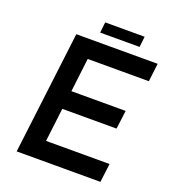

<svg xmlns="http://www.w3.org/2000/svg" viewBox="-150 -958 960 1071"><g transform="rotate(20 329.5 -422.5)"><path d="M161 -728H644L631 -620H268L244 -420H566L552 -310H230L206 -111H583L569 0H72ZM290 -845H524L517 -782H283Z"/></g></svg>

Font: Josefin Sans Thin SemiBold
Style: Italic
Weight: 600
Italic angle: -7°
Version: Version 2.000